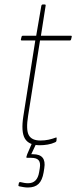

<svg xmlns="http://www.w3.org/2000/svg" viewBox="-20 -638 339 854"><path d="M157 8Q108 8 90.5 -22Q73 -52 84 -122L137 -458H77Q72 -458 73 -463L76 -475Q77 -479 81 -479H141L164 -613Q166 -618 169 -618H179Q184 -618 183 -613L162 -479H296Q300 -479 299 -474L296 -462Q295 -458 291 -458H158L105 -123Q95 -61 108 -37Q121 -13 160 -13Q179 -13 195.5 -16.5Q212 -20 228 -26Q232 -28 232 -23L231 -11Q230 -7 225 -5Q210 2 192 5Q174 8 157 8ZM104 196Q95 196 86 194.5Q77 193 67 191Q61 190 62 186L64 176Q66 171 71 172Q80 174 88 175.5Q96 177 105 177Q146 177 154 128L157 110Q161 86 152 75Q143 64 119 64H101Q97 64 97 61Q98 58 99 54.5Q100 51 101 48L123 -3Q126 -7 128 -7H141Q143 -7 144 -6.5Q145 -6 143 -3L119 48H127Q157 48 169.5 63.5Q182 79 177 110L174 129Q168 164 151.5 180Q135 196 104 196Z"/></svg>

Font: Sofia Sans Condensed Thin
Style: Italic
Weight: 250
Italic angle: -9°
Version: Version 4.100